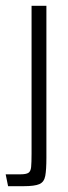

<svg xmlns="http://www.w3.org/2000/svg" viewBox="-20 -640 234 660"><path d="M7.8 0 -0.5 -40.8H50.5Q69.5 -40.8 77.5 -45.8Q85.5 -50.8 87 -65.8Q88.5 -80.8 88.5 -111.8V-620H139.5V-97.7Q139.5 -56.7 135.6 -35.4Q131.7 -14.2 115.3 -7.1Q98.8 0 61.5 0Z"/></svg>

Font: Smooch Sans Thin
Style: Regular
Weight: 100
Designer: Robert E. Leuschke
Foundry: Robert E. Leuschke
Version: Version 1.010